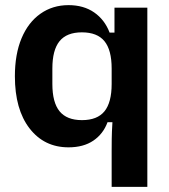

<svg xmlns="http://www.w3.org/2000/svg" viewBox="-20 -564 659 748"><path d="M415 164V24Q415 3 415.3 -22.9Q415.6 -48.7 418 -88H399Q382 -42 343.5 -16Q305 10 247 10Q152 10 95 -64Q38 -138 38 -266.8Q38 -353 64 -415Q90 -477 137.5 -510.5Q185 -544 247 -544Q306 -544 347 -515.5Q388 -487 407 -437H426V-534H554V164ZM299.3 -96Q359 -96 387 -130.4Q415 -164.8 415 -237V-297Q415 -369.2 386.9 -403.6Q358.7 -438 299 -438Q240 -438 212 -403.6Q184 -369.2 184 -297V-237Q184 -164.8 212.1 -130.4Q240.3 -96 299.3 -96Z"/></svg>

Font: Mozilla Text ExtraLight
Style: Regular
Weight: 200
Designer: Studio DRAMA
Foundry: Studio DRAMA
Version: Version 1.000